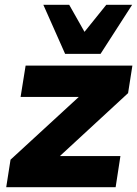

<svg xmlns="http://www.w3.org/2000/svg" viewBox="-20 -782 574 802"><path d="M6 0 24 -115 309 -377H66L87 -508H533L515 -393L230 -130H483L463 0ZM252 -557 161 -762H269L333 -649L424 -762H532L400 -557Z"/></svg>

Font: Mulish Black
Style: Italic
Weight: 900
Italic angle: -9°
Designer: Vernon Adams
Foundry: Vernon Adams
Version: Version 3.603; ttfautohint (v1.8.3)